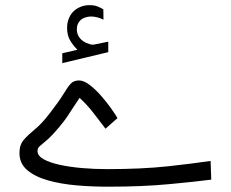

<svg xmlns="http://www.w3.org/2000/svg" viewBox="-20 -722 892 742"><path d="M279.3 -529.8Q262.7 -545.9 251 -565.7Q239.3 -585.4 239.3 -613.8Q239.3 -631.8 244.4 -646.2Q249.5 -660.6 258.3 -671.9Q270.5 -686.5 288.3 -694.3Q306.2 -702.1 324.7 -702.1Q343.3 -702.1 355 -697.8Q366.7 -693.4 379.4 -686L379.9 -646Q355 -658.2 331.5 -658.2Q322.3 -658.2 311 -655Q299.8 -651.9 291 -644Q284.7 -638.2 280.8 -629.2Q276.9 -620.1 276.9 -607.4Q276.9 -589.8 288.8 -574.5Q300.8 -559.1 325.7 -551.8Q327.6 -551.3 330.6 -550.3Q333.5 -549.3 337.4 -549.3Q340.8 -549.3 343.3 -549.8L398.4 -561V-520.5L220.7 -478V-516.1ZM387.7 -224.6Q366.7 -252.4 341.6 -284.9Q316.4 -317.4 287.6 -343.8Q271 -319.8 260.3 -302.7Q249.5 -285.6 238.8 -269.8Q228 -253.9 210.9 -233.4Q180.7 -197.3 161.9 -181.2Q143.1 -165 134 -157.5Q125 -149.9 125 -138.7Q125 -120.1 148.2 -106.9Q171.4 -93.8 210.2 -85.2Q249 -76.7 297.1 -72.5Q345.2 -68.4 394.5 -68.4Q527.8 -68.4 628.7 -79.3Q729.5 -90.3 793.9 -100.1L796.4 -27.8Q737.3 -20 633.5 -10.3Q529.8 -0.5 395.5 -0.5Q336.4 -0.5 276.4 -5.6Q216.3 -10.7 166.3 -24.7Q116.2 -38.6 85.7 -64.2Q55.2 -89.8 55.2 -130.9Q55.2 -162.1 71.5 -181.2Q87.9 -200.2 114.7 -222.2Q141.6 -244.1 171.9 -283.7Q208 -330.1 224.9 -358.2Q241.7 -386.2 253.4 -398.7Q265.1 -411.1 285.2 -411.1Q303.7 -411.1 325.9 -394.3Q348.1 -377.4 369.9 -352.8Q391.6 -328.1 408.7 -304Q425.8 -279.8 434.1 -265.6Z"/></svg>

Font: Vazir Light FD-WOL
Style: Light-FD-WOL
Weight: 300
Designer: Saber Rastikerdar
Foundry: Saber Rastikerdar
Version: Version 30.1.0